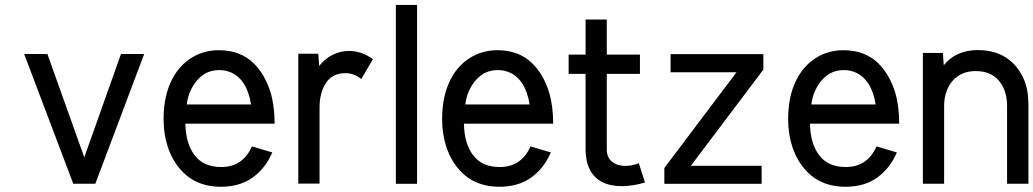

<svg xmlns="http://www.w3.org/2000/svg" viewBox="-20 -731 4112 764"><path d="M315.4 -105 461.4 -516.1H553.7L359.4 0H271.5L76.2 -516.1H168.5Z M1063.5 -124.5Q1036.1 -61 985.1 -24.4Q934.1 12.2 858.4 12.2Q816.4 12.2 781.2 0Q746.1 -12.2 720.5 -34.4Q694.8 -56.6 676.8 -84.7Q658.7 -112.8 647.5 -147Q630.9 -196.8 630.9 -257.3Q630.9 -350.1 665.3 -416.3Q699.7 -482.4 762.7 -512.2Q803.2 -531.2 851.6 -531.2Q893.6 -531.2 928.2 -518.1Q962.9 -504.9 987.3 -481.2Q1011.7 -457.5 1028.6 -428.2Q1045.4 -398.9 1056.6 -363.3Q1072.8 -308.6 1072.8 -238.8H717.8Q718.8 -160.6 754.2 -113.5Q789.6 -66.4 859.9 -66.4Q946.3 -66.4 982.4 -148.4ZM979 -315.4Q962.9 -415.5 897.5 -443.4Q876.5 -452.1 853 -452.1Q812.5 -452.1 783.9 -429.9Q755.4 -407.7 739.3 -372.6Q727.1 -347.2 723.1 -315.4Z M1417.5 -416.5Q1388.7 -439.9 1354.5 -439.9Q1302.7 -439.9 1277.1 -401.1Q1251.5 -362.3 1251.5 -301.8V-0.5H1167V-517.1H1246.6L1250 -468.3Q1263.2 -485.4 1280.5 -498.5Q1297.9 -511.7 1321 -520Q1344.2 -528.3 1369.1 -528.3Q1418.9 -528.3 1463.9 -495.6Z M1555.2 0.5V-711.4H1639.6V0.5Z M2171.9 -124.5Q2144.5 -61 2093.5 -24.4Q2042.5 12.2 1966.8 12.2Q1924.8 12.2 1889.6 0Q1854.5 -12.2 1828.9 -34.4Q1803.2 -56.6 1785.2 -84.7Q1767.1 -112.8 1755.9 -147Q1739.3 -196.8 1739.3 -257.3Q1739.3 -350.1 1773.7 -416.3Q1808.1 -482.4 1871.1 -512.2Q1911.6 -531.2 1960 -531.2Q2002 -531.2 2036.6 -518.1Q2071.3 -504.9 2095.7 -481.2Q2120.1 -457.5 2137 -428.2Q2153.8 -398.9 2165 -363.3Q2181.2 -308.6 2181.2 -238.8H1826.2Q1827.1 -160.6 1862.5 -113.5Q1897.9 -66.4 1968.3 -66.4Q2054.7 -66.4 2090.8 -148.4ZM2087.4 -315.4Q2071.3 -415.5 2005.9 -443.4Q1984.9 -452.1 1961.4 -452.1Q1920.9 -452.1 1892.3 -429.9Q1863.8 -407.7 1847.7 -372.6Q1835.4 -347.2 1831.5 -315.4Z M2454.6 9.8Q2408.2 9.8 2376 -6.8Q2343.8 -23.4 2326.9 -56.4Q2310.1 -89.4 2310.1 -137.2V-437H2242.7V-513.7H2310.1V-653.3H2394.5V-513.7H2526.4V-437H2394.5V-137.2Q2394.5 -104 2415.5 -87.4Q2436.5 -70.8 2468.8 -70.8Q2477.1 -70.8 2486.1 -72Q2495.1 -73.2 2504.2 -75.7Q2513.2 -78.1 2522 -81.5L2546.4 -4.9Q2497.6 9.8 2454.6 9.8Z M2648.4 -443.4V-515.6H3017.6V-454.1L2729 -71.3H3010.7V0.5H2623.5V-62.5L2910.6 -443.4Z M3548.8 -124.5Q3521.5 -61 3470.5 -24.4Q3419.4 12.2 3343.8 12.2Q3301.8 12.2 3266.6 0Q3231.4 -12.2 3205.8 -34.4Q3180.2 -56.6 3162.1 -84.7Q3144 -112.8 3132.8 -147Q3116.2 -196.8 3116.2 -257.3Q3116.2 -350.1 3150.6 -416.3Q3185.1 -482.4 3248 -512.2Q3288.6 -531.2 3336.9 -531.2Q3378.9 -531.2 3413.6 -518.1Q3448.2 -504.9 3472.7 -481.2Q3497.1 -457.5 3513.9 -428.2Q3530.8 -398.9 3542 -363.3Q3558.1 -308.6 3558.1 -238.8H3203.1Q3204.1 -160.6 3239.5 -113.5Q3274.9 -66.4 3345.2 -66.4Q3431.6 -66.4 3467.8 -148.4ZM3464.4 -315.4Q3448.2 -415.5 3382.8 -443.4Q3361.8 -452.1 3338.4 -452.1Q3297.9 -452.1 3269.3 -429.9Q3240.7 -407.7 3224.6 -372.6Q3212.4 -347.2 3208.5 -315.4Z M3735.4 -471.2Q3783.7 -531.7 3870.6 -531.7Q3939 -531.7 3985.4 -500.2Q4031.7 -468.8 4054.7 -414.1Q4072.3 -372.6 4072.3 -313.5V0H3987.3V-308.6Q3987.3 -372.1 3954.6 -410.2Q3921.9 -448.2 3862.8 -448.2Q3819.8 -448.2 3790.5 -427.2Q3761.2 -406.2 3747.6 -370.6Q3736.8 -344.2 3736.8 -308.6V0H3652.3V-520.5H3731.9Z"/></svg>

Font: Meera Inimai
Style: Regular
Weight: 400
Version: 2.0.0+20160526